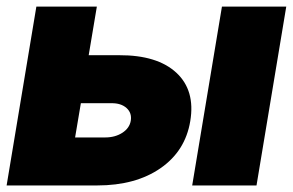

<svg xmlns="http://www.w3.org/2000/svg" viewBox="-28 -566 894 586"><path d="M552.7 -196.3Q537.6 -105 461.7 -52.5Q385.7 0 268.6 0H-7.8L83 -545.9H267.6L242.7 -397.5H335.9Q452.1 -397.9 510.3 -344Q568.4 -290 552.7 -196.3ZM201.2 -146.5H293Q323.2 -146.5 345.2 -160.6Q367.2 -174.8 371.1 -197.3Q375 -221.2 358.2 -236.3Q341.3 -251.5 311.5 -251H218.8ZM558.6 0 649.4 -545.9H845.7L754.9 0Z"/></svg>

Font: Inter Tight Black
Style: Italic
Weight: 900
Italic angle: -9.39999°
Designer: Rasmus Andersson
Foundry: rsms
Version: Version 3.004; ttfautohint (v1.8.4.7-5d5b)